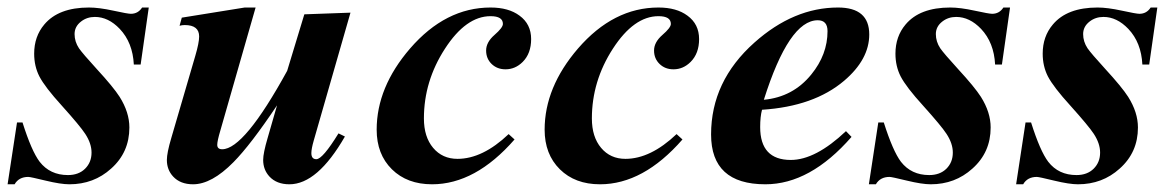

<svg xmlns="http://www.w3.org/2000/svg" viewBox="-23 -473 3101 508"><path d="M370.6 -453.1 349.1 -302.2H331.1Q328.1 -360.4 293.9 -396.5Q263.7 -428.2 228 -428.2Q207 -428.2 191.4 -416Q174.3 -402.8 174.3 -382.8Q174.3 -362.8 186 -345.2Q195.8 -331.1 232.9 -290.5Q276.9 -242.7 293.5 -216.8Q319.3 -175.8 319.3 -135.7Q319.3 -69.8 271 -26.9Q225.1 14.6 160.6 14.6Q137.7 14.6 97.7 4.9Q57.6 -4.9 51.8 -4.9Q26.9 -4.9 15.6 14.6H-2.9L22 -148.9H36.6Q60.5 -73.2 82 -44.9Q109.4 -9.8 156.7 -9.8Q185.1 -9.8 202.1 -26.6Q219.2 -43.5 219.2 -69.3Q219.2 -93.3 202.6 -118.7Q189 -139.6 140.6 -193.4Q95.7 -242.7 81.1 -271Q67.4 -297.9 67.4 -331.1Q67.4 -376.5 94.2 -408.2Q131.8 -453.1 212.4 -453.1Q238.8 -453.1 276.9 -444.8Q314.9 -436.5 323.2 -436.5Q342.3 -436.5 353 -453.1Z M904.3 -439.5 807.1 -101.1Q800.8 -79.1 800.8 -67.9Q800.8 -51.8 814 -51.8Q830.6 -51.8 872.6 -120.1L889.6 -111.8Q816.9 14.6 742.7 14.6Q709 14.6 689.9 -5.9Q673.3 -23.9 673.3 -49.8Q673.3 -67.9 685.1 -107.9L710 -194.3Q640.1 -89.8 594.7 -43.9Q537.1 14.6 487.8 14.6Q454.1 14.6 435.1 -5.9Q418.5 -23.9 418.5 -49.8Q418.5 -68.4 430.2 -107.9L493.7 -325.2Q503.9 -359.9 503.9 -376.5Q503.9 -406.7 465.8 -406.7Q458.5 -406.7 452.1 -404.8L458 -426.3L624.5 -453.1H653.3L560.1 -127.9Q551.8 -100.1 551.8 -89.8Q551.8 -78.1 564.9 -78.1Q623 -78.1 736.8 -285.6L782.2 -435.1Z M1382.3 -369.6Q1382.3 -331.5 1359.9 -309.1Q1340.3 -289.6 1314.5 -289.6Q1292.5 -289.6 1277.8 -303.7Q1263.2 -317.9 1263.2 -339.4Q1263.2 -361.3 1285.4 -380.6Q1307.6 -399.9 1307.6 -409.7Q1307.6 -430.2 1274.9 -430.2Q1210 -430.2 1154.3 -344.2Q1098.6 -258.3 1098.6 -159.7Q1098.6 -110.8 1123 -81.8Q1147.5 -52.7 1187.5 -52.7Q1253.9 -52.7 1322.8 -118.2L1338.4 -104Q1234.9 14.6 1120.1 14.6Q1054.2 14.6 1013.9 -25.1Q973.6 -64.9 973.6 -129.9Q973.6 -242.2 1062 -344.7Q1155.8 -453.1 1274.9 -453.1Q1322.8 -453.1 1351.6 -431.6Q1382.3 -409.2 1382.3 -369.6Z M1826.7 -369.6Q1826.7 -331.5 1804.2 -309.1Q1784.7 -289.6 1758.8 -289.6Q1736.8 -289.6 1722.2 -303.7Q1707.5 -317.9 1707.5 -339.4Q1707.5 -361.3 1729.7 -380.6Q1752 -399.9 1752 -409.7Q1752 -430.2 1719.2 -430.2Q1654.3 -430.2 1598.6 -344.2Q1543 -258.3 1543 -159.7Q1543 -110.8 1567.4 -81.8Q1591.8 -52.7 1631.8 -52.7Q1698.2 -52.7 1767.1 -118.2L1782.7 -104Q1679.2 14.6 1564.5 14.6Q1498.5 14.6 1458.3 -25.1Q1418 -64.9 1418 -129.9Q1418 -242.2 1506.3 -344.7Q1600.1 -453.1 1719.2 -453.1Q1767.1 -453.1 1795.9 -431.6Q1826.7 -409.2 1826.7 -369.6Z M2276.9 -381.8Q2276.9 -315.9 2210.4 -259.3Q2130.4 -191.4 1993.2 -182.6Q1988.3 -164.6 1988.3 -136.7Q1988.3 -49.8 2069.3 -49.8Q2134.8 -49.8 2215.3 -126L2230 -110.8Q2120.6 14.6 2002 14.6Q1858.4 14.6 1858.4 -117.2Q1858.4 -258.3 1973.1 -360.4Q2077.1 -453.1 2194.3 -453.1Q2276.9 -453.1 2276.9 -381.8ZM2166.5 -390.6Q2166.5 -419.4 2140.6 -419.4Q2064.5 -419.4 1998 -209Q2075.2 -216.3 2123.5 -275.9Q2166.5 -328.6 2166.5 -390.6Z M2649.4 -453.1 2627.9 -302.2H2609.9Q2606.9 -360.4 2572.8 -396.5Q2542.5 -428.2 2506.8 -428.2Q2485.8 -428.2 2470.2 -416Q2453.1 -402.8 2453.1 -382.8Q2453.1 -362.8 2464.8 -345.2Q2474.6 -331.1 2511.7 -290.5Q2555.7 -242.7 2572.3 -216.8Q2598.1 -175.8 2598.1 -135.7Q2598.1 -69.8 2549.8 -26.9Q2503.9 14.6 2439.5 14.6Q2416.5 14.6 2376.5 4.9Q2336.4 -4.9 2330.6 -4.9Q2305.7 -4.9 2294.4 14.6H2275.9L2300.8 -148.9H2315.4Q2339.4 -73.2 2360.8 -44.9Q2388.2 -9.8 2435.5 -9.8Q2463.9 -9.8 2481 -26.6Q2498 -43.5 2498 -69.3Q2498 -93.3 2481.4 -118.7Q2467.8 -139.6 2419.4 -193.4Q2374.5 -242.7 2359.9 -271Q2346.2 -297.9 2346.2 -331.1Q2346.2 -376.5 2373 -408.2Q2410.6 -453.1 2491.2 -453.1Q2517.6 -453.1 2555.7 -444.8Q2593.8 -436.5 2602.1 -436.5Q2621.1 -436.5 2631.8 -453.1Z M3039.1 -453.1 3017.6 -302.2H2999.5Q2996.6 -360.4 2962.4 -396.5Q2932.1 -428.2 2896.5 -428.2Q2875.5 -428.2 2859.9 -416Q2842.8 -402.8 2842.8 -382.8Q2842.8 -362.8 2854.5 -345.2Q2864.3 -331.1 2901.4 -290.5Q2945.3 -242.7 2961.9 -216.8Q2987.8 -175.8 2987.8 -135.7Q2987.8 -69.8 2939.5 -26.9Q2893.6 14.6 2829.1 14.6Q2806.2 14.6 2766.1 4.9Q2726.1 -4.9 2720.2 -4.9Q2695.3 -4.9 2684.1 14.6H2665.5L2690.4 -148.9H2705.1Q2729 -73.2 2750.5 -44.9Q2777.8 -9.8 2825.2 -9.8Q2853.5 -9.8 2870.6 -26.6Q2887.7 -43.5 2887.7 -69.3Q2887.7 -93.3 2871.1 -118.7Q2857.4 -139.6 2809.1 -193.4Q2764.2 -242.7 2749.5 -271Q2735.8 -297.9 2735.8 -331.1Q2735.8 -376.5 2762.7 -408.2Q2800.3 -453.1 2880.9 -453.1Q2907.2 -453.1 2945.3 -444.8Q2983.4 -436.5 2991.7 -436.5Q3010.7 -436.5 3021.5 -453.1Z"/></svg>

Font: Dai Banna SIL Book
Style: BoldOblique
Weight: 700
Italic angle: -11°
Designer: Victor Gaultney
Foundry: SIL International
Version: Version 2.000